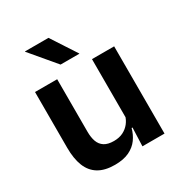

<svg xmlns="http://www.w3.org/2000/svg" viewBox="-165 -805 881 934"><g transform="rotate(-30 276.0 -337.5)"><path d="M176 -490V-194.5Q176 -163.5 184.2 -140.2Q192.5 -117 212.2 -104.2Q232 -91.5 265.5 -91.5Q295.5 -91.5 317.5 -102.5Q339.5 -113.5 354 -132Q368.5 -150.5 374.5 -173L394.5 -103.5H371Q362.5 -71.5 343.8 -45.5Q325 -19.5 292.8 -4Q260.5 11.5 212 11.5Q156 11.5 120.5 -10Q85 -31.5 68.2 -73.5Q51.5 -115.5 51.5 -177V-490ZM496 -490V0H372L376.5 -118.5L371.5 -128.5V-490ZM240 -685.5 331.5 -545V-543.5H226L108 -683.5V-685.5Z"/></g></svg>

Font: Anek Bangla
Style: Semi-bold
Weight: 600
Designer: Sulekha Rajkumar (Bangla), Yesha Goshar (Latin)
Foundry: Ek Type
Version: Version 1.002;March 21, 2022;FontCreator 13.0.0.2683 64-bit